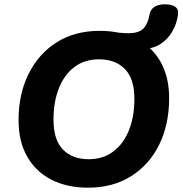

<svg xmlns="http://www.w3.org/2000/svg" viewBox="-20 -859 846 890"><path d="M388 11Q291 11 218.5 -26Q146 -63 106 -133Q66 -203 66 -302Q66 -423 112.5 -516.5Q159 -610 243 -663Q327 -716 442 -716Q540 -716 612.5 -679Q685 -642 724.5 -572Q764 -502 764 -404Q764 -282 718 -188.5Q672 -95 587.5 -42Q503 11 388 11ZM391 -121Q458 -121 505.5 -157Q553 -193 578 -256Q603 -319 603 -401Q603 -494 559 -539Q515 -584 439 -584Q372 -584 325 -548.5Q278 -513 253 -450Q228 -387 228 -304Q228 -211 271.5 -166Q315 -121 391 -121ZM542 -633 510 -709Q529 -708 544 -706.5Q559 -705 574 -705Q624 -705 645 -727Q666 -749 673 -791Q682 -839 745 -839Q777 -839 793 -827Q809 -815 805 -790Q799 -747 777.5 -711Q756 -675 722.5 -654Q689 -633 645 -633Z"/></svg>

Font: Nunito ExtraBold
Style: Italic
Weight: 800
Italic angle: -9°
Designer: Vernon Adams
Foundry: Vernon Adams
Version: Version 3.601; ttfautohint (v1.8.2.53-6de2)